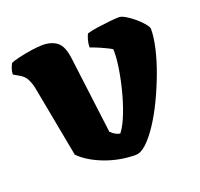

<svg xmlns="http://www.w3.org/2000/svg" viewBox="-102 -605 741 710"><g transform="rotate(-20 268.0 -250.0)"><path d="M318 0Q287 0 257 -5.5Q227 -11 199 -21.5Q171 -32 147.5 -46Q124 -60 106 -78L53 -360Q49 -379 41 -395Q33 -411 16 -421L-8 -435Q-8 -446 -4 -457.5Q0 -469 4 -476Q14 -481 37.5 -486.5Q61 -492 87.5 -496Q114 -500 132 -500Q167 -500 189 -483Q211 -466 217 -415L255 -114Q260 -109 265.5 -105Q271 -101 277.5 -98Q284 -95 291 -94Q309 -117 325 -158.5Q341 -200 352.5 -246.5Q364 -293 369.5 -333.5Q375 -374 373 -396Q363 -402 352.5 -407Q342 -412 331 -417Q320 -422 310.5 -425.5Q301 -429 293 -432Q293 -446 297 -461Q301 -476 306 -483Q323 -488 347.5 -491.5Q372 -495 396 -497.5Q420 -500 433 -500Q443 -500 459 -490.5Q475 -481 491.5 -467Q508 -453 519 -439.5Q530 -426 530 -419Q530 -387 520 -343.5Q510 -300 492.5 -253Q475 -206 453.5 -161Q432 -116 408 -79.5Q384 -43 361 -21.5Q338 0 318 0Z"/></g></svg>

Font: Texturina Medium 12pt Black
Style: Regular
Weight: 900
Version: Version 1.002